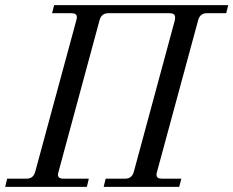

<svg xmlns="http://www.w3.org/2000/svg" viewBox="-30 -732 914 752"><path d="M310.1 0H-9.8L-2 -32.2H74.2Q100.6 -32.2 107.9 -59.1L269 -652.8Q271 -660.6 271 -665Q271 -680.2 250 -680.2H173.8L182.1 -711.9H863.8L856 -680.2H779.8Q753.4 -680.2 746.1 -652.8L585 -59.1Q583 -54.2 583 -46.9Q583 -32.2 604 -32.2H680.2L671.9 0H376L383.8 -32.2H460Q486.8 -32.2 494.1 -59.1L654.8 -652.8Q655.8 -656.7 655.8 -664.1Q655.8 -680.2 634.8 -680.2H394Q367.2 -680.2 359.9 -652.8L199.2 -59.1Q196.8 -49.3 196.8 -48.8Q196.8 -32.2 217.8 -32.2H317.9Z"/></svg>

Font: Flanker Steampunk
Style: Italic
Weight: 400
Italic angle: -12°
Designer: Alexey Kryukov, Leonardo Di Lena
Foundry: Alexey Kryukov, Leonardo Di Lena
Version: 1.210